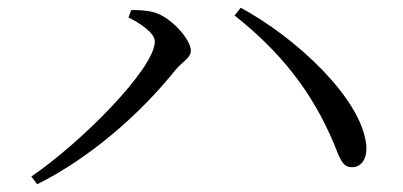

<svg xmlns="http://www.w3.org/2000/svg" viewBox="-20 -594 1040 496"><path d="M312 -549C338 -536 380 -510 380 -487C380 -417 190 -226 61 -138L76 -118C211 -185 342 -299 433 -413C451 -435 473 -444 473 -463C473 -493 420 -551 378 -562C357 -568 334 -568 319 -568ZM890 -162C913 -162 930 -184 926 -221C912 -342 744 -497 602 -574L586 -554C705 -460 787 -356 843 -222C859 -182 865 -162 890 -162Z"/></svg>

Font: Noto Serif CJK TC
Style: Regular
Weight: 400
Designer: Ryoko NISHIZUKA 西塚涼子 (kana & ideographs); Frank Grießhammer (Latin, Greek & Cyrillic); Wenlong ZHANG 张文龙 (bopomofo); San
Foundry: Adobe
Version: Version 2.001;hotconv 1.1.0;makeotfexe 2.6.0